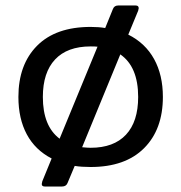

<svg xmlns="http://www.w3.org/2000/svg" viewBox="-20 -593 660 699"><path d="M573 -240Q573 -122 504.5 -53.5Q436 15 310 15Q276 15 252 11L226 73Q221 86 206 86H143Q132 86 132 77Q132 75 134 67L168 -16Q108 -47 77.5 -104Q47 -161 47 -240Q47 -358 115 -426.5Q183 -495 310 -495Q340 -495 363 -491L391 -560Q396 -573 410 -573H474Q485 -573 485 -563L483 -554L447 -467Q509 -436 541 -378Q573 -320 573 -240ZM197 -88 335 -423Q327 -424 310 -424Q225 -424 180.5 -376.5Q136 -329 136 -240Q136 -134 197 -88ZM483 -240Q483 -350 418 -395L279 -57Q299 -55 310 -55Q394 -55 438.5 -102.5Q483 -150 483 -240Z"/></svg>

Font: Mitr Light
Style: Regular
Weight: 300
Designer: Thanarat Vachiruckul
Foundry: Cadson Demak
Version: Version 1.003